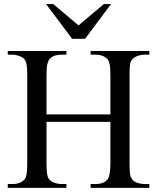

<svg xmlns="http://www.w3.org/2000/svg" viewBox="-20 -909 763 929"><path d="M702.6 0H418.5V-18.6H442.9Q483.4 -18.6 501.5 -42.5Q506.8 -49.8 510.5 -68.4Q514.2 -86.9 514.2 -117.7V-319.3H205.1V-117.7Q205.1 -84 208 -66.9Q210.9 -49.8 217.8 -41.5Q226.1 -31.2 243.2 -24.9Q260.3 -18.6 277.3 -18.6H301.3V0H17.6V-18.6H41.5Q80.1 -18.6 100.1 -42.5Q111.8 -56.2 111.8 -117.7V-545.4Q111.8 -580.6 108.9 -596.7Q106 -612.8 98.1 -622.6Q91.3 -631.3 73.5 -637.9Q55.7 -644.5 41.5 -644.5H17.6V-662.1H301.3V-644.5H277.3Q260.7 -644.5 245.6 -639.9Q230.5 -635.3 220.2 -623.5Q213.4 -615.7 209.2 -599.6Q205.1 -583.5 205.1 -545.4V-355.5H514.2V-545.4Q514.2 -581.5 510.3 -599.1Q506.3 -616.7 499.5 -623.5Q478.5 -644.5 442.9 -644.5H418.5V-662.1H702.6V-644.5H678.7Q664.1 -644.5 647.9 -639.2Q631.8 -633.8 621.6 -623.5Q612.3 -614.3 609.6 -599.4Q606.9 -584.5 606.9 -545.4V-117.7Q606.9 -85.4 608.9 -69.6Q610.8 -53.7 618.7 -42.5Q627.9 -29.8 644.8 -24.2Q661.6 -18.6 678.7 -18.6H702.6ZM517.1 -889.2 391.6 -721.2H329.1L203.1 -889.2H237.8L359.9 -786.1L482.4 -889.2Z"/></svg>

Font: BabelStone Roman
Style: Regular
Weight: 400
Designer: Walt Agee, Victor Gaultney, Peter Martin, Debbi Hosken, Becca Hirsbrunner (SIL); Andrew West (BabelStone)
Foundry: BabelStone
Version: Version 16.000